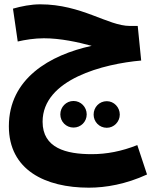

<svg xmlns="http://www.w3.org/2000/svg" viewBox="-20 -597 713 888"><path d="M660 210 615 74C542 103 473 116 404 116C286 116 177 88 177 -34C177 -231 461 -302 633 -317L617 -477H581C479 -477 358 -577 166 -577C123 -577 79 -568 40 -557L62 -405C96 -413 140 -420 183 -420C260 -420 341 -402 404 -385C211 -343 21 -234 21 -13C21 189 189 271 391 271C469 271 562 255 660 210ZM320 -7C354 -7 381 -34 381 -68C381 -102 354 -130 320 -130C286 -130 259 -102 259 -68C259 -34 286 -7 320 -7ZM474 -6C507 -6 534 -34 534 -67C534 -101 507 -129 474 -129C439 -129 413 -101 413 -67C413 -34 439 -6 474 -6Z"/></svg>

Font: Noto Sans Arabic UI SemiCondensed Extra
Style: Regular
Weight: 800
Width: 4
Designer: Nadine Chahine - Monotype Design Team
Foundry: Monotype Imaging Inc.
Version: Version 1.900